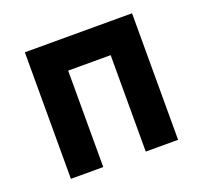

<svg xmlns="http://www.w3.org/2000/svg" viewBox="-97 -628 779 738"><g transform="rotate(-20 293.0 -259.0)"><path d="M73.7 0V-517.6H512.2V0H379.9V-394.5H206.1V0Z"/></g></svg>

Font: Caskaydia Cove
Style: Bold
Weight: 700
Monospace: yes
Designer: Aaron Bell
Foundry: Saja Typeworks
Version: Version 4.300; ttfautohint (v1.8.3)